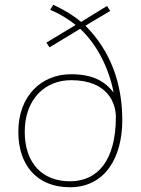

<svg xmlns="http://www.w3.org/2000/svg" viewBox="-20 -777 594 807"><path d="M204 -757 191 -736C231 -719 270 -695 298 -672L175 -598L188 -578L317 -656C390 -588 438 -487 457 -391H455C422 -433 373 -465 279 -465C152 -465 57 -372 57 -223C57 -83 135 10 274 10C423 10 494 -117 494 -272C494 -426 445 -563 339 -669L443 -731L430 -752L321 -685C291 -710 253 -734 204 -757ZM279 -440C433 -440 467 -343 467 -285C467 -109 395 -15 274 -15C160 -15 84 -89 84 -223C84 -360 169 -440 279 -440Z"/></svg>

Font: Noto Sans Arabic Thin
Style: Regular
Weight: 100
Designer: Monotype Design Team, Nadine Chahine, Nizar Qandah and Khaled Hosny
Foundry: Monotype Imaging Inc.
Version: Version 2.012